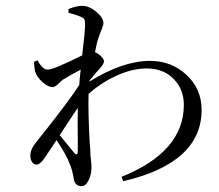

<svg xmlns="http://www.w3.org/2000/svg" viewBox="-20 -593 750 659"><path d="M260 46Q237 46 233 20Q228 -12 219 -31Q209 -60 174 -112L134 -52Q133 -51 132 -49Q117 -28 105 -28Q96 -28 90 -37Q84 -46 84 -59Q84 -79 101 -101Q113 -116 136 -145Q216 -246 252 -301Q253 -321 257 -354Q221 -335 195 -319Q190 -315 182 -307Q169 -294 161 -294Q145 -294 125.5 -311.5Q106 -329 100 -349Q97 -367 97 -381L109 -386Q126 -354 144 -354Q164 -354 262 -403Q272 -483 272 -510Q272 -523 269 -527.5Q266 -532 256 -536Q234 -545 215 -549V-562Q243 -573 262 -573Q286 -573 310.5 -552.5Q335 -532 335 -514Q335 -507 329 -492Q322 -476 318 -463Q315 -456 310 -434Q308 -421 306 -414L308 -413Q318 -409 327.5 -399Q337 -389 337 -383Q337 -374 322 -357L320 -355Q310 -345 288 -317L287 -313Q401 -384 495 -384Q567 -384 618 -338Q672 -289 672 -216Q672 -34 403 29L397 14Q611 -72 611 -233Q611 -286 577 -321Q542 -358 484 -358Q433 -358 377 -332Q327 -309 284 -271Q282 -211 288 -101Q290 -81 290 -73Q290 -62 292 -45.5Q294 -29 294 -20Q294 5 285 24Q275 46 260 46ZM247 -74Q247 -83 247 -107Q246 -181 247 -223Q237 -208 216 -176.5Q195 -145 185 -129Q197 -114 221 -85Q232 -72 235 -68Q247 -56 247 -74Z"/></svg>

Font: GenRyuMin TW R
Style: Regular
Weight: 400
Version: Version 1.501;PS 1;hotconv 16.6.51;makeotf.lib2.5.65220